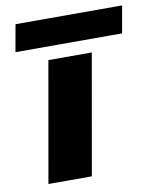

<svg xmlns="http://www.w3.org/2000/svg" viewBox="-80 -761 668 823"><g transform="rotate(-10 254.0 -349.5)"><path d="M23 -581 44 -699H508L487 -581ZM64 0 156 -523H345L253 0Z"/></g></svg>

Font: Tomorrow
Style: Bold Italic
Weight: 700
Italic angle: -10°
Designer: Tony de Marco, Monica Rizzolli
Foundry: Just in Type
Version: Version 2.002